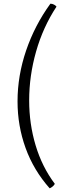

<svg xmlns="http://www.w3.org/2000/svg" viewBox="-20 -820 360 1040"><path d="M249 200Q162 102 118.5 -18.5Q75 -139 75 -271Q75 -410 121.5 -546.5Q168 -683 253 -800Q264 -800 273.5 -794.5Q283 -789 286 -784Q213 -673 175.5 -541Q138 -409 138 -276Q138 -149 173 -32.5Q208 84 277 176Q272 185 263.5 191.5Q255 198 249 200Z"/></svg>

Font: Texturina Thin
Style: Regular
Weight: 100
Designer: Guillermo Torres Carreño
Foundry: Omnibus-Type
Version: Version 1.002; ttfautohint (v1.8.3)